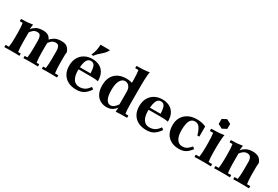

<svg xmlns="http://www.w3.org/2000/svg" viewBox="60 -1702 3913 2704"><g transform="rotate(30 2017.0 -350.0)"><path d="M32 2Q28 -17 32 -35H84Q89 -69 91.5 -107Q94 -145 94 -190V-270Q94 -359 84 -423H37Q33 -442 37 -460Q95 -460 136 -463.5Q177 -467 224 -475Q220 -462 218 -439.5Q216 -417 214 -395L224 -350V-190Q224 -145 226.5 -107Q229 -69 234 -35H276Q280 -17 276 2Q242 0 214 0Q186 0 159 0Q132 0 99.5 0Q67 0 32 2ZM342 2Q338 -17 342 -35H384Q389 -69 391.5 -107Q394 -145 394 -190V-318Q394 -359 381 -387Q368 -415 331 -415Q292 -415 269.5 -397.5Q247 -380 224 -350L214 -395Q236 -426 277 -450.5Q318 -475 388 -475Q450 -475 481 -450Q512 -425 529 -376Q526 -361 525 -341Q524 -321 524 -306V-190Q524 -145 526.5 -107Q529 -69 534 -35H576Q580 -17 576 2Q542 0 514 0Q486 0 459 0Q432 0 404.5 0Q377 0 342 2ZM642 2Q638 -17 642 -35H684Q689 -69 691.5 -107Q694 -145 694 -190V-318Q694 -359 681 -387Q668 -415 631 -415Q592 -415 569.5 -397.5Q547 -380 524 -350L514 -395Q536 -426 577 -450.5Q618 -475 688 -475Q750 -475 781 -450Q812 -425 829 -376Q826 -361 825 -341Q824 -321 824 -306V-190Q824 -145 826.5 -107Q829 -69 834 -35H886Q890 -17 886 2Q852 0 819 0Q786 0 759 0Q732 0 704.5 0Q677 0 642 2Z M1203 15Q1129 15 1072.5 -13Q1016 -41 984 -96Q952 -151 952 -230Q952 -307 983 -361.5Q1014 -416 1068 -445.5Q1122 -475 1192 -475Q1252 -475 1302 -451.5Q1352 -428 1382 -376.5Q1412 -325 1412 -240Q1379 -247 1345.5 -248.5Q1312 -250 1268 -250H1059V-285H1266Q1266 -354 1249.5 -397Q1233 -440 1187 -440Q1150 -440 1129.5 -412.5Q1109 -385 1100.5 -338Q1092 -291 1092 -230Q1092 -144 1124.5 -92Q1157 -40 1225 -40Q1269 -40 1306 -58.5Q1343 -77 1380 -130Q1391 -125 1398 -118.5Q1405 -112 1412 -104Q1369 -42 1322.5 -13.5Q1276 15 1203 15ZM1342 -705Q1322 -663 1291 -633Q1260 -603 1229 -577Q1198 -551 1178 -520Q1162 -517 1146 -520Q1169 -572 1178 -618.5Q1187 -665 1187 -705Z M1843 5Q1844 -4 1845.5 -23.5Q1847 -43 1848 -65L1838 -110V-510Q1838 -599 1828 -663H1776Q1772 -682 1776 -700Q1834 -700 1885 -703.5Q1936 -707 1983 -715Q1977 -693 1974 -656Q1971 -619 1969.5 -579.5Q1968 -540 1968 -510V-190Q1968 -101 1978 -37H2025Q2029 -19 2025 0Q1967 0 1927 1Q1887 2 1843 5ZM1698 15Q1640 15 1593.5 -11Q1547 -37 1520 -89.5Q1493 -142 1493 -223Q1493 -306 1524.5 -362Q1556 -418 1611.5 -446.5Q1667 -475 1739 -475Q1811 -475 1855 -454Q1899 -433 1935 -398L1838 -308Q1838 -360 1822 -387.5Q1806 -415 1784.5 -425Q1763 -435 1746 -435Q1698 -435 1668 -383.5Q1638 -332 1638 -228Q1638 -134 1663 -84.5Q1688 -35 1734 -35Q1762 -35 1787.5 -54Q1813 -73 1838 -111L1848 -65Q1826 -30 1788 -7.5Q1750 15 1698 15Z M2342 15Q2268 15 2211.5 -13Q2155 -41 2123 -96Q2091 -151 2091 -230Q2091 -307 2122 -361.5Q2153 -416 2207 -445.5Q2261 -475 2331 -475Q2391 -475 2441 -451.5Q2491 -428 2521 -376.5Q2551 -325 2551 -240Q2518 -247 2484.5 -248.5Q2451 -250 2407 -250H2198V-285H2405Q2405 -354 2388.5 -397Q2372 -440 2326 -440Q2289 -440 2268.5 -412.5Q2248 -385 2239.5 -338Q2231 -291 2231 -230Q2231 -144 2263.5 -92Q2296 -40 2364 -40Q2408 -40 2445 -58.5Q2482 -77 2519 -130Q2530 -125 2537 -118.5Q2544 -112 2551 -104Q2508 -42 2461.5 -13.5Q2415 15 2342 15Z M2875 15Q2801 15 2746 -13.5Q2691 -42 2661 -97.5Q2631 -153 2631 -234Q2631 -309 2664 -363Q2697 -417 2755 -446Q2813 -475 2889 -475Q2939 -475 2975 -466.5Q3011 -458 3039 -445V-280Q3023 -277 3007 -280Q2985 -360 2956.5 -397.5Q2928 -435 2884 -435Q2842 -435 2818.5 -409Q2795 -383 2785.5 -337Q2776 -291 2776 -230Q2776 -171 2790.5 -128Q2805 -85 2832 -62.5Q2859 -40 2896 -40Q2926 -40 2947 -47Q2968 -54 2988 -70.5Q3008 -87 3032 -115Q3043 -110 3050 -103.5Q3057 -97 3064 -89Q3036 -53 3009 -30Q2982 -7 2950.5 4Q2919 15 2875 15Z M3388 -35Q3392 -17 3388 2Q3354 0 3318.5 0Q3283 0 3256 0Q3229 0 3194 0Q3159 0 3124 2Q3120 -17 3124 -35H3181Q3186 -69 3188.5 -107Q3191 -145 3191 -190V-270Q3191 -359 3181 -423H3129Q3125 -442 3129 -460Q3187 -460 3238 -463.5Q3289 -467 3336 -475Q3330 -453 3327 -416Q3324 -379 3322.5 -339.5Q3321 -300 3321 -270V-190Q3321 -145 3323.5 -107Q3326 -69 3331 -35ZM3256 -689 3326 -652V-571L3256 -534L3186 -571V-652Z M3444 2Q3440 -17 3444 -35H3496Q3501 -69 3503.5 -107Q3506 -145 3506 -190V-270Q3506 -359 3496 -423H3449Q3445 -442 3449 -460Q3507 -460 3548 -463.5Q3589 -467 3636 -475Q3632 -462 3630 -439.5Q3628 -417 3626 -395L3636 -350V-190Q3636 -145 3638.5 -107Q3641 -69 3646 -35H3698Q3702 -17 3698 2Q3664 0 3631 0Q3598 0 3571 0Q3544 0 3511.5 0Q3479 0 3444 2ZM3754 2Q3750 -17 3754 -35H3806Q3811 -69 3813.5 -107Q3816 -145 3816 -190V-318Q3816 -359 3800 -387Q3784 -415 3743 -415Q3708 -415 3683.5 -397.5Q3659 -380 3636 -350L3626 -395Q3648 -426 3691 -450.5Q3734 -475 3800 -475Q3862 -475 3898 -450Q3934 -425 3951 -376Q3948 -361 3947 -341Q3946 -321 3946 -306V-190Q3946 -145 3948.5 -107Q3951 -69 3956 -35H4008Q4012 -17 4008 2Q3974 0 3941 0Q3908 0 3881 0Q3854 0 3821.5 0Q3789 0 3754 2Z"/></g></svg>

Font: Poltawski Nowy
Style: Bold
Weight: 700
Designer: Adam Pótawski, Mateusz Machalski, Borys Kosmynka, Ania Wieluska
Foundry: Capitalics.wtf
Version: Version 1.001;gftools[0.9.25]